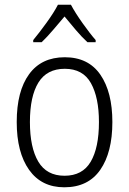

<svg xmlns="http://www.w3.org/2000/svg" viewBox="-20 -785 547 815"><path d="M457 -267Q457 -394 406 -468Q355 -542 255 -542Q156 -542 103.5 -470Q51 -398 51 -267Q51 -138 103.5 -64Q156 10 253 10Q354 10 405.5 -64Q457 -138 457 -267ZM107 -267Q107 -376 143 -434.5Q179 -493 255 -493Q332 -493 366 -432Q400 -371 400 -267Q400 -158 365 -98.5Q330 -39 254 -39Q178 -39 142.5 -99Q107 -159 107 -267ZM281 -765H226Q209 -732 177.5 -688.5Q146 -645 121 -615V-606H157Q180 -628 205.5 -658Q231 -688 254 -715Q277 -687 302 -657.5Q327 -628 351 -606H386V-615Q363 -641 331 -686Q299 -731 281 -765Z"/></svg>

Font: Noto Sans UI SemiCondensed Light
Style: Regular
Weight: 300
Width: 4
Designer: Monotype Design Team
Foundry: Monotype Imaging Inc.
Version: Version 1.901